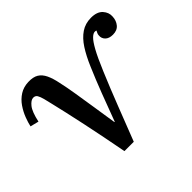

<svg xmlns="http://www.w3.org/2000/svg" viewBox="-144 -681 856 856"><g transform="rotate(-45 284.5 -253.0)"><path d="M200 10Q190 -44 179 -98.5Q168 -153 157.5 -203Q147 -253 137.5 -294.5Q128 -336 121 -365.5Q114 -395 111 -407Q106 -426 100 -436Q94 -446 81 -446Q66 -446 49.5 -425.5Q33 -405 22 -354L-18 -364Q-14 -383 -4.5 -408Q5 -433 21 -456.5Q37 -480 60.5 -495Q84 -510 115 -511Q146 -512 164 -501Q182 -490 193 -467Q204 -444 211 -409Q219 -374 227 -324.5Q235 -275 243.5 -220Q252 -165 260 -113H262Q288 -183 311.5 -244.5Q335 -306 360 -364Q380 -411 402 -445Q424 -479 451.5 -497.5Q479 -516 515 -516Q553 -516 571 -496Q589 -476 587 -451Q586 -427 572 -410Q558 -393 531 -393Q507 -393 494.5 -405.5Q482 -418 484 -436Q484 -442 487 -448Q490 -454 492 -458Q489 -460 483 -460Q473 -460 460 -447.5Q447 -435 429 -402.5Q411 -370 385 -308Q353 -232 322 -152Q291 -72 259 10Z"/></g></svg>

Font: Lora Medium
Style: Italic
Weight: 500
Italic angle: -3°
Designer: Olga Karpushina, Alexei Vanyashin (Cyrillic)
Foundry: Cyreal
Version: Version 3.004